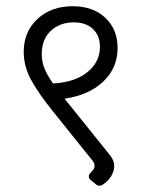

<svg xmlns="http://www.w3.org/2000/svg" viewBox="-20 -575 464 608"><path d="M195 -249.3 331.4 -79.7Q341.7 -64.2 341.7 -48.8Q341.7 -33.7 332.3 -17.6Q323 -1.6 305.2 9.9Q300 13.1 294.5 13.1Q287.8 13.1 281.8 7.1L267.1 -4.8Q261.2 -9.5 261.2 -16.3Q261.2 -23 267.1 -27.7Q277.4 -39.2 279 -44.4Q279.4 -46.8 279.4 -49.5Q279.4 -58.7 272.7 -66.6L150.2 -219.2Q100.3 -281 77.7 -323.4Q55.1 -365.8 55.1 -410.6Q55.1 -474.8 98.7 -515.1Q142.3 -555.3 210.1 -555.3Q274.7 -555.3 313.5 -518.6Q352.4 -482 352.4 -422.9Q352.4 -359.9 307.2 -316.9Q262 -273.9 184.3 -262.4ZM213.6 -504.2Q169.6 -504.2 140.9 -477.4Q112.2 -450.7 112.2 -402.7Q112.2 -381.3 120.1 -360.3Q128 -339.3 147.8 -310.7Q217.2 -314.3 256.8 -346.6Q296.5 -378.9 296.5 -426.9Q296.5 -461.8 274.5 -483Q252.5 -504.2 213.6 -504.2Z"/></svg>

Font: Jaldi
Style: Regular
Weight: 400
Designer: Pablo Cosgaya and Nicolas Silva
Foundry: Omnibus-Type
Version: Version 1.001;PS 001.001;hotconv 1.0.70;makeotf.lib2.5.58329